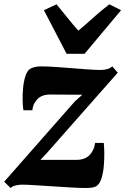

<svg xmlns="http://www.w3.org/2000/svg" viewBox="-39 -884 596 914"><path d="M353 -433Q316.5 -433 275.8 -433.5Q235 -434 199 -434Q160.5 -434 139 -412Q117.5 -390 115 -359H72.5Q69.5 -376 68.8 -405Q68 -434 71 -465.8Q74 -497.5 82.2 -522.8Q90.5 -548 105.5 -557Q111 -560 123.5 -564Q136 -568 154 -568Q183 -568 222 -565.5Q261 -563 302.5 -559.5Q344 -556 380.5 -553.5Q417 -551 440 -551Q477 -551 495.5 -568L521.5 -538L180.5 -151.5L153.5 -123H324.5Q366 -123 388 -146.5Q410 -170 413.5 -203.5H455Q457 -186 457.5 -156.5Q458 -127 455.2 -94.8Q452.5 -62.5 444.5 -36.2Q436.5 -10 421.5 1Q408 11 370.5 11Q342 11 299.5 8.5Q257 6 211.2 3Q165.5 0 126 -2.5Q86.5 -5 63.5 -5Q53 -5 36.8 -1.5Q20.5 2 11.5 11L-19 -19L317 -401ZM170 -835.5 230 -863.5Q255 -833.5 280.8 -801.2Q306.5 -769 334 -738Q371 -769 406.5 -801.2Q442 -833.5 481.5 -863.5L537.5 -835.5L363.5 -628H278Z"/></svg>

Font: Merriweather Black
Style: Italic
Weight: 900
Italic angle: -7.8°
Designer: Eben Sorkin
Foundry: Eben Sorkin
Version: Version 2.200;gftools[0.9.31]